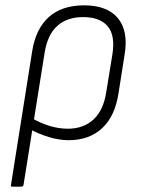

<svg xmlns="http://www.w3.org/2000/svg" viewBox="-20 -514 530 719"><path d="M26 185Q19 185 21 179L100 -319Q113 -405 162 -449.5Q211 -494 295 -494Q381 -494 421 -446.5Q461 -399 447 -312L424 -166Q411 -79 362.5 -34Q314 11 237 11Q201 11 162 -1Q123 -13 91 -31L97 -73Q129 -54 164 -43Q199 -32 234 -32Q293 -32 330.5 -67Q368 -102 378 -170L401 -311Q412 -382 383 -416Q354 -450 291 -450Q232 -450 195 -417.5Q158 -385 147 -316L68 179Q66 185 60 185Z"/></svg>

Font: Sofia Sans Semi Condensed Light
Style: Italic
Weight: 300
Italic angle: -9°
Version: Version 4.100